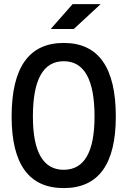

<svg xmlns="http://www.w3.org/2000/svg" viewBox="-20 -914 626 943"><path d="M293 9.8Q37.1 9.8 37.1 -341.8Q37.1 -703.1 293 -703.1Q548.8 -703.1 548.8 -341.8Q548.8 9.8 293 9.8ZM293 -80.1Q444.3 -80.1 444.3 -341.8Q444.3 -613.3 293 -613.3Q141.6 -613.3 141.6 -341.8Q141.6 -80.1 293 -80.1ZM229 -771.5 336.4 -893.6H474.1L342.3 -771.5Z"/></svg>

Font: Cascadia Code NF
Style: Regular
Weight: 400
Monospace: yes
Designer: Aaron Bell
Foundry: Saja Typeworks
Version: Version 2404.023; ttfautohint (v1.8.4)